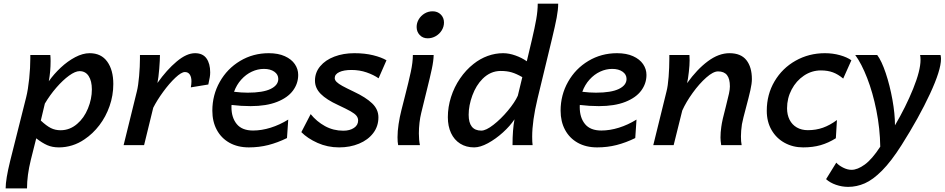

<svg xmlns="http://www.w3.org/2000/svg" viewBox="-20 -790 5142 1045"><path d="M255.4 -457.5Q255.4 -400.4 245.6 -347.7Q273.4 -387.2 310.8 -422.1Q348.1 -457 389.4 -478.8Q430.7 -500.5 467.8 -500.5Q530.8 -500.5 563.7 -454.6Q596.7 -408.7 596.7 -333Q596.7 -270.5 576.4 -212.6Q556.2 -154.8 520.8 -108.4Q485.4 -62 439.9 -31.7Q408.2 -9.8 372.8 1.2Q337.4 12.2 300.8 12.2Q264.6 12.2 237.3 0.2Q210 -11.7 177.2 -37.1L147.9 79.6Q127 164.1 127 235.4H10.7Q10.7 186 35.2 86.4L122.6 -261.2Q132.8 -302.2 138.9 -361.8Q145 -421.4 145 -472.2V-490.7H253.9Q255.4 -476.1 255.4 -457.5ZM309.6 -81.1Q359.9 -81.1 399.9 -115.7Q437.5 -147.5 458.7 -199.5Q480 -251.5 480 -303.2Q480 -349.1 462.6 -376Q445.3 -402.8 413.1 -402.8Q389.6 -402.8 355.7 -378.2Q321.8 -353.5 286.6 -313Q251.5 -272.5 224.1 -226.1L202.1 -133.8Q232.9 -105 256.8 -93Q280.8 -81.1 309.6 -81.1Z M652.8 0 725.1 -293.5Q732.4 -322.3 737.1 -375.7Q741.7 -429.2 741.7 -469.7V-490.7H850.6Q850.6 -464.4 846.7 -415.8Q842.8 -367.2 836.9 -338.4Q887.7 -410.2 941.7 -455.3Q995.6 -500.5 1041.5 -500.5Q1083.5 -500.5 1103.8 -472.2Q1124 -443.8 1124 -396Q1124 -382.8 1121.8 -369.9Q1119.6 -356.9 1113.8 -330.1L1018.6 -314.5Q1022 -331.5 1022 -347.7Q1022 -370.6 1012.9 -384.3Q1003.9 -397.9 986.3 -397.9Q967.3 -397.9 934.3 -366.9Q901.4 -335.9 867.9 -290Q834.5 -244.1 814 -203.6L764.2 0Z M1334.5 12.2Q1273.9 12.2 1229 -12.9Q1184.1 -38.1 1159.9 -83.3Q1135.7 -128.4 1135.7 -187.5Q1135.7 -272.9 1176.3 -344.7Q1216.8 -416.5 1287.1 -458.5Q1357.4 -500.5 1442.9 -500.5Q1494.1 -500.5 1530.3 -484.1Q1566.4 -467.8 1584.7 -440.9Q1603 -414.1 1603 -382.3Q1603 -335.4 1574.5 -296.9Q1545.9 -258.3 1487.8 -235.4Q1429.7 -212.4 1344.2 -212.4Q1292.5 -212.4 1240.2 -218.8Q1239.7 -214.8 1239.7 -207Q1239.7 -149.9 1268.6 -114.7Q1297.4 -79.6 1357.4 -79.6Q1403.8 -79.6 1453.1 -95Q1502.4 -110.4 1548.8 -139.2L1542 -38.6Q1491.2 -13.7 1440.7 -0.7Q1390.1 12.2 1334.5 12.2ZM1328.1 -285.6Q1411.1 -285.6 1452.9 -305.9Q1494.6 -326.2 1494.6 -360.4Q1494.6 -384.8 1472.9 -399.9Q1451.2 -415 1416.5 -415Q1382.8 -415 1350.8 -400.1Q1318.8 -385.3 1293.2 -356.9Q1267.6 -328.6 1253.9 -290.5Q1293.5 -285.6 1328.1 -285.6Z M1893.1 -409.2Q1851.1 -409.2 1826.4 -397.5Q1801.8 -385.7 1801.8 -365.2Q1801.8 -354 1812.3 -343.8Q1822.8 -333.5 1843.3 -322.3Q1863.8 -311 1905.8 -291Q1971.2 -260.3 2005.4 -227.5Q2039.6 -194.8 2039.6 -151.4Q2039.6 -102.5 2011.2 -65.4Q1982.9 -28.3 1934.1 -8.1Q1885.3 12.2 1825.7 12.2Q1762.7 12.2 1708.3 -12.2Q1653.8 -36.6 1620.1 -70.8L1670.9 -168.9Q1703.6 -128.4 1749 -103.5Q1794.4 -78.6 1848.6 -78.6Q1883.8 -78.6 1906.5 -93.8Q1929.2 -108.9 1929.2 -134.3Q1929.2 -148.9 1919.7 -160.4Q1910.2 -171.9 1887.7 -184.6Q1865.2 -197.3 1820.3 -218.3Q1757.3 -247.1 1725.8 -278.8Q1694.3 -310.5 1694.3 -351.1Q1694.3 -395.5 1722.7 -429.4Q1751 -463.4 1799.8 -481.9Q1848.6 -500.5 1908.7 -500.5Q1965.8 -500.5 2011 -489.3Q2056.2 -478 2083.5 -461.9L2040.5 -363.8Q2014.2 -382.3 1975.6 -395.8Q1937 -409.2 1893.1 -409.2Z M2334.5 -728.5Q2361.8 -728.5 2379.2 -710.9Q2396.5 -693.4 2396.5 -667.5Q2396.5 -645 2384.5 -625.2Q2372.6 -605.5 2352.1 -593.5Q2331.5 -581.5 2307.6 -581.5Q2281.2 -581.5 2264.4 -599.4Q2247.6 -617.2 2247.6 -643.1Q2247.6 -665.5 2259.3 -685.1Q2271 -704.6 2291 -716.6Q2311 -728.5 2334.5 -728.5ZM2302.7 -297.9 2294.4 -264.2 2272.5 -174.8Q2266.6 -151.4 2263.2 -122.1Q2259.8 -92.8 2259.8 -64Q2259.8 -27.8 2265.6 0H2147Q2143.6 -17.1 2143.6 -43Q2143.6 -75.2 2149.4 -114.3Q2155.3 -153.3 2164.6 -189.9L2183.6 -264.6Q2204.6 -346.2 2215.8 -398.7Q2227.1 -451.2 2227.1 -490.7H2340.3Q2339.8 -459.5 2330.3 -414.8Q2320.8 -370.1 2302.7 -297.9Z M2983.9 -577.1 2905.8 -253.9Q2876.5 -131.3 2876.5 -46.4Q2876.5 -14.2 2878.9 0H2769.5Q2769.5 -84.5 2780.3 -140.6Q2756.3 -104.5 2717.3 -69.1Q2678.2 -33.7 2636 -10.7Q2593.8 12.2 2560.5 12.2Q2517.1 12.2 2484.6 -8.3Q2452.1 -28.8 2434.8 -65.9Q2417.5 -103 2417.5 -152.3Q2417.5 -207.5 2434.8 -262Q2452.1 -316.4 2483.9 -362.8Q2515.6 -409.2 2557.1 -441.9Q2593.3 -470.7 2634.5 -485.6Q2675.8 -500.5 2718.3 -500.5Q2750.5 -500.5 2785.4 -488Q2820.3 -475.6 2847.2 -456.5L2875 -573.7Q2890.6 -639.6 2898.7 -685.8Q2906.7 -731.9 2906.7 -770H3018.1Q3018.1 -737.8 3009.8 -693.8Q3001.5 -649.9 2983.9 -577.1ZM2705.1 -403.8Q2649.4 -403.8 2606.4 -360.8Q2571.3 -325.7 2551 -270.8Q2530.8 -215.8 2530.8 -165.5Q2530.8 -79.1 2599.6 -79.1Q2625 -79.1 2665.5 -110.6Q2706.1 -142.1 2743.9 -187.3Q2781.7 -232.4 2798.3 -269L2822.8 -370.1Q2790.5 -388.7 2764.9 -396.2Q2739.3 -403.8 2705.1 -403.8Z M3230 12.2Q3169.4 12.2 3124.5 -12.9Q3079.6 -38.1 3055.4 -83.3Q3031.2 -128.4 3031.2 -187.5Q3031.2 -272.9 3071.8 -344.7Q3112.3 -416.5 3182.6 -458.5Q3252.9 -500.5 3338.4 -500.5Q3389.6 -500.5 3425.8 -484.1Q3461.9 -467.8 3480.2 -440.9Q3498.5 -414.1 3498.5 -382.3Q3498.5 -335.4 3470 -296.9Q3441.4 -258.3 3383.3 -235.4Q3325.2 -212.4 3239.7 -212.4Q3188 -212.4 3135.7 -218.8Q3135.3 -214.8 3135.3 -207Q3135.3 -149.9 3164.1 -114.7Q3192.9 -79.6 3252.9 -79.6Q3299.3 -79.6 3348.6 -95Q3397.9 -110.4 3444.3 -139.2L3437.5 -38.6Q3386.7 -13.7 3336.2 -0.7Q3285.6 12.2 3230 12.2ZM3223.6 -285.6Q3306.6 -285.6 3348.4 -305.9Q3390.1 -326.2 3390.1 -360.4Q3390.1 -384.8 3368.4 -399.9Q3346.7 -415 3312 -415Q3278.3 -415 3246.3 -400.1Q3214.4 -385.3 3188.7 -356.9Q3163.1 -328.6 3149.4 -290.5Q3189 -285.6 3223.6 -285.6Z M3901.4 -41.5Q3901.4 -69.8 3905.8 -99.6Q3910.2 -134.3 3930.2 -208.5Q3942.4 -256.3 3947.5 -280Q3952.6 -303.7 3952.6 -319.8Q3952.6 -361.3 3936.8 -381.3Q3920.9 -401.4 3888.2 -401.4Q3861.8 -401.4 3824 -367.9Q3786.1 -334.5 3750 -284.4Q3713.9 -234.4 3693.4 -188.5L3646.5 0H3535.6L3607.9 -293.5Q3615.2 -321.3 3619.1 -371.8Q3623 -422.4 3623 -469.7V-490.7H3732.4Q3733.4 -474.1 3733.4 -461.9Q3733.4 -436 3729.2 -398.7Q3725.1 -361.3 3719.7 -337.4Q3773.4 -412.6 3832.5 -456.5Q3891.6 -500.5 3950.2 -500.5Q4012.7 -500.5 4042.5 -462.6Q4072.3 -424.8 4072.3 -359.4Q4072.3 -335.4 4064 -298.6Q4055.7 -261.7 4039.6 -201.7Q4032.7 -176.3 4026.6 -151.9Q4020.5 -127.4 4018.1 -113.8Q4012.7 -77.1 4012.7 -47.4Q4012.7 -19 4016.6 0H3905.3Q3901.4 -25.4 3901.4 -41.5Z M4351.1 12.2Q4295.9 12.2 4250.7 -12.5Q4205.6 -37.1 4179.4 -82.3Q4153.3 -127.4 4153.3 -187Q4153.3 -275.9 4195.6 -347.4Q4237.8 -418.9 4310.3 -459.7Q4382.8 -500.5 4469.7 -500.5Q4512.7 -500.5 4551.3 -489.7Q4589.8 -479 4613.8 -461.9L4569.3 -362.3Q4541.5 -385.7 4513.2 -396.2Q4484.9 -406.7 4447.8 -406.7Q4397.9 -406.7 4355.7 -378.4Q4313.5 -350.1 4288.6 -302.7Q4263.7 -255.4 4263.7 -200.7Q4263.7 -165.5 4277.3 -138.4Q4291 -111.3 4316.7 -96.4Q4342.3 -81.5 4377 -81.5Q4421.4 -81.5 4459.2 -95Q4497.1 -108.4 4535.2 -136.7L4529.3 -37.6Q4488.8 -12.2 4446.5 0Q4404.3 12.2 4351.1 12.2Z M5101.6 -469.7Q5101.6 -408.2 5041.7 -279.3Q4981.9 -150.4 4886.7 0Q4830.6 88.4 4780.8 138.4Q4731 188.5 4686.8 207.8Q4642.6 227.1 4596.2 227.1Q4562.5 227.1 4530 215.8Q4497.6 204.6 4476.1 185.1L4531.7 95.2Q4544.4 109.9 4568.4 122.1Q4592.3 134.3 4614.7 134.3Q4647 134.3 4686.5 105.7Q4726.1 77.1 4771 8.3Q4769.5 -90.8 4750 -188.5Q4730.5 -286.1 4699.7 -365.2Q4668.9 -444.3 4634.8 -490.7H4754.4Q4778.3 -459 4800.8 -392.1Q4823.2 -325.2 4837.2 -247.6Q4851.1 -169.9 4851.1 -107.9Q4909.7 -207.5 4950 -306.9Q4990.2 -406.2 4990.2 -464.4Q4990.2 -481 4987.8 -490.7H5099.1Q5101.6 -480 5101.6 -469.7Z"/></svg>

Font: Lesson One Medium
Style: Italic
Weight: 500
Italic angle: -14°
Designer: But Ko, Victor Gaultney, Annie Olsen, Julie Remington, Don Collingsworth, Eric Hays, Becca Hirsbrunner
Version: Version 1.100